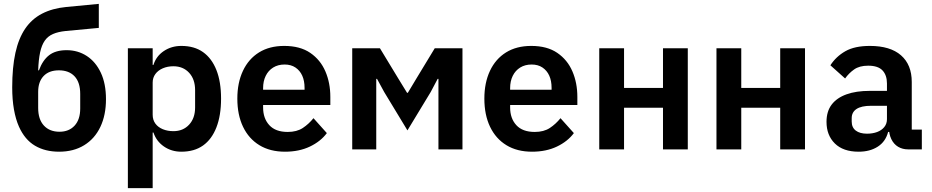

<svg xmlns="http://www.w3.org/2000/svg" viewBox="-20 -771 4808 991"><path d="M285 12Q213 12 160.5 -19Q108 -50 78 -117Q61 -155 52 -206Q43 -257 43 -320Q43 -423 59.5 -498Q76 -573 110 -623Q144 -673 197 -700.5Q250 -728 322 -735L490 -751V-627L319 -611Q280 -607 253.5 -595.5Q227 -584 211 -561Q195 -538 187 -500.5Q179 -463 177 -408H181Q200 -460 233.5 -486Q267 -512 324 -512Q382 -512 428 -482Q474 -452 500.5 -395.5Q527 -339 527 -259Q527 -177 498 -116Q469 -55 414.5 -21.5Q360 12 285 12ZM287 -91Q336 -91 365 -122.5Q394 -154 394 -211V-286Q394 -346 365 -377Q336 -408 284 -408Q233 -408 205 -378.5Q177 -349 177 -297V-214Q177 -155 206.5 -123Q236 -91 287 -91Z M640 200V-522H768V-436H772Q786 -481 825.5 -507.5Q865 -534 916 -534Q983 -534 1028 -502Q1073 -470 1097 -409.5Q1121 -349 1121 -262Q1121 -175 1097 -113.5Q1073 -52 1028 -20Q983 12 916 12Q865 12 826 -15Q787 -42 772 -87H768V200ZM875 -94Q925 -94 956 -127.5Q987 -161 987 -216V-306Q987 -362 956 -395.5Q925 -429 875 -429Q845 -429 820.5 -418.5Q796 -408 782 -389Q768 -370 768 -345V-179Q768 -152 782 -133Q796 -114 820.5 -104Q845 -94 875 -94Z M1451 12Q1374 12 1319 -21.5Q1264 -55 1234.5 -116.5Q1205 -178 1205 -262Q1205 -344 1234 -405.5Q1263 -467 1317 -500.5Q1371 -534 1447 -534Q1529 -534 1581.5 -498Q1634 -462 1659.5 -402.5Q1685 -343 1685 -271V-229H1338V-216Q1338 -160 1370 -125Q1402 -90 1465 -90Q1512 -90 1543 -110.5Q1574 -131 1598 -161L1667 -84Q1635 -41 1579.5 -14.5Q1524 12 1451 12ZM1449 -438Q1415 -438 1390 -422.5Q1365 -407 1351.5 -379.5Q1338 -352 1338 -316V-308H1552V-317Q1552 -354 1540 -380.5Q1528 -407 1505 -422.5Q1482 -438 1449 -438Z M1798 0V-522H1941L2035 -367L2081 -292H2085L2130 -367L2224 -522H2367V0H2243V-293V-364H2239L2203 -296L2083 -98L1963 -296L1926 -364H1922V-296V0Z M2726 12Q2649 12 2594 -21.5Q2539 -55 2509.5 -116.5Q2480 -178 2480 -262Q2480 -344 2509 -405.5Q2538 -467 2592 -500.5Q2646 -534 2722 -534Q2804 -534 2856.5 -498Q2909 -462 2934.5 -402.5Q2960 -343 2960 -271V-229H2613V-216Q2613 -160 2645 -125Q2677 -90 2740 -90Q2787 -90 2818 -110.5Q2849 -131 2873 -161L2942 -84Q2910 -41 2854.5 -14.5Q2799 12 2726 12ZM2724 -438Q2690 -438 2665 -422.5Q2640 -407 2626.5 -379.5Q2613 -352 2613 -316V-308H2827V-317Q2827 -354 2815 -380.5Q2803 -407 2780 -422.5Q2757 -438 2724 -438Z M3073 0V-522H3201V-317H3402V-522H3530V0H3402V-215H3201V0Z M3678 0V-522H3806V-317H4007V-522H4135V0H4007V-215H3806V0Z M4738 0H4667Q4638 0 4615.5 -13.5Q4593 -27 4580.5 -53Q4568 -79 4568 -114V-125L4600 -90H4564Q4551 -40 4510.5 -14Q4470 12 4412 12Q4332 12 4289 -30.5Q4246 -73 4246 -142Q4246 -196 4272.5 -231Q4299 -266 4349 -284Q4399 -302 4469 -302H4558V-340Q4558 -383 4535 -407.5Q4512 -432 4461 -432Q4416 -432 4388.5 -412.5Q4361 -393 4342 -366L4266 -434Q4295 -479 4343 -506.5Q4391 -534 4470 -534Q4575 -534 4630.5 -485.5Q4686 -437 4686 -348V-102H4738ZM4558 -225H4476Q4426 -225 4401 -208.5Q4376 -192 4376 -161V-144Q4376 -113 4397 -97Q4418 -81 4455 -81Q4484 -81 4507 -89.5Q4530 -98 4544 -115Q4558 -132 4558 -156Z"/></svg>

Font: IBM Plex Sans SemiBold
Style: Regular
Weight: 600
Designer: Mike Abbink, Paul van der Laan, Pieter van Rosmalen
Foundry: Bold Monday
Version: Version 3.201